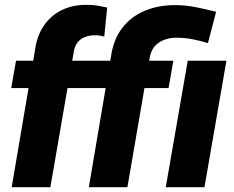

<svg xmlns="http://www.w3.org/2000/svg" viewBox="-20 -782 977 802"><path d="M190.4 0H28.8L126 -571.3Q133.8 -631.8 163.1 -674.8Q192.4 -717.8 239.5 -740.5Q286.6 -763.2 348.1 -761.7Q368.2 -761.7 388.2 -758.3Q408.2 -754.9 427.7 -750.5L415.5 -628.9Q406.2 -631.8 396.7 -633.3Q387.2 -634.8 377.4 -634.8Q355.5 -634.8 337.2 -628.2Q318.8 -621.6 306.2 -607.4Q293.5 -593.3 289.1 -571.3ZM381.8 -528.3 361.3 -414.1H26.9L46.9 -528.3ZM512.2 0H351.1L442.9 -541.5Q452.6 -615.2 489.7 -664.1Q526.9 -712.9 585 -737.1Q643.1 -761.2 714.8 -760.7Q757.8 -760.3 799.6 -751.7Q841.3 -743.2 882.8 -732.9L848.6 -602.1Q816.4 -611.8 783.4 -618.2Q750.5 -624.5 716.3 -624.5Q675.3 -624.5 644.3 -604.5Q613.3 -584.5 605.5 -542ZM704.1 -528.3 684.1 -414.1H348.1L368.2 -528.3ZM925.8 -528.3 834 0H672.4L764.2 -528.3Z"/></svg>

Font: Roboto Black
Style: Italic
Weight: 900
Italic angle: -12°
Designer: Christian Robertson
Foundry: Google
Version: Version 3.0; 2020